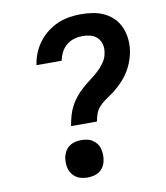

<svg xmlns="http://www.w3.org/2000/svg" viewBox="-84 -813 768 890"><g transform="rotate(-10 300.0 -367.5)"><path d="M222 -240Q226 -263 232 -285.5Q238 -308 249 -329.5Q260 -351 275.5 -370Q291 -389 309.5 -405.5Q328 -422 347.5 -436.5Q367 -451 385 -467.5Q403 -484 417 -504.5Q431 -525 434 -548Q438 -568 433.5 -586.5Q429 -605 416 -618.5Q403 -632 384.5 -637Q366 -642 347 -642Q327 -642 307.5 -636.5Q288 -631 271.5 -617.5Q255 -604 245.5 -585.5Q236 -567 232 -548V-546H113L114 -550Q118 -577 129 -603.5Q140 -630 157.5 -653Q175 -676 198.5 -694Q222 -712 247.5 -723Q273 -734 301 -738.5Q329 -743 355 -743Q385 -743 413 -738.5Q441 -734 466 -722Q491 -710 510 -690.5Q529 -671 539.5 -645.5Q550 -620 553 -591.5Q556 -563 551 -533Q548 -516 542.5 -498.5Q537 -481 529 -464.5Q521 -448 510.5 -432.5Q500 -417 487 -403Q474 -389 460 -376.5Q446 -364 430.5 -353Q415 -342 399.5 -331.5Q384 -321 371.5 -306.5Q359 -292 353 -275Q347 -258 344 -240ZM257 8Q243 8 229 5Q215 2 204.5 -5Q194 -12 185.5 -22.5Q177 -33 173 -46Q169 -59 168.5 -73Q168 -87 170 -101Q173 -116 180.5 -129.5Q188 -143 200.5 -152Q213 -161 228 -164.5Q243 -168 257 -168Q271 -168 285 -165Q299 -162 309.5 -155Q320 -148 328.5 -137.5Q337 -127 340.5 -114Q344 -101 345 -87Q346 -73 343 -59Q341 -44 333.5 -30.5Q326 -17 313.5 -8Q301 1 286 4.5Q271 8 257 8Z"/></g></svg>

Font: Iosevka Extended
Style: Bold Italic
Weight: 700
Width: 7
Italic angle: -9°
Monospace: yes
Designer: Belleve Invis
Foundry: Belleve Invis
Version: Version 32.5.0; ttfautohint (v1.8.4)